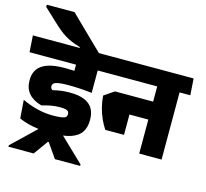

<svg xmlns="http://www.w3.org/2000/svg" viewBox="-169 -1057 1533 1426"><g transform="rotate(15 598.0 -344.0)"><path d="M308.5 -516.5H591.5L583 -643.5H299.5ZM509 -559.5H342.5V-464H509ZM602 -516.5 593 -643.5H-23.5L-15 -516.5ZM342.5 -555V-381.5Q353.5 -379 376.5 -374.5Q399.5 -370 426 -364.5Q452.5 -359 475.2 -354.2Q498 -349.5 509 -347.5V-555ZM35 -164 45.5 -23.5Q95.5 -0.5 158.8 11Q222 22.5 298.5 22.5Q392.5 22.5 447.2 3.2Q502 -16 525.5 -53Q549 -90 549 -143V-149.5Q549 -199 528.8 -233.5Q508.5 -268 465.2 -286.2Q422 -304.5 352 -304.5Q314 -304.5 284.2 -300.2Q254.5 -296 222.5 -288Q215.5 -292.5 211.2 -299Q207 -305.5 207 -314V-316Q207 -328 216.2 -336.8Q225.5 -345.5 251 -350.2Q276.5 -355 325 -355Q374 -355 418.5 -352.2Q463 -349.5 509 -344V-448.5Q450 -459 392 -465Q334 -471 270 -471Q187 -471 136.2 -453Q85.5 -435 62.2 -401Q39 -367 39 -318.5V-313.5Q39 -253 73.5 -213.8Q108 -174.5 172.5 -157.5Q206.5 -168 240.2 -174.2Q274 -180.5 312 -180.5Q339.5 -180.5 354.2 -176.5Q369 -172.5 374.5 -164.8Q380 -157 380 -146V-145Q380 -131.5 372 -123.2Q364 -115 340.5 -111Q317 -107 270.5 -107Q210 -107 149.5 -122.5Q89 -138 35 -164Z M236.5 -21 15 191V202H209L288.5 91.5H295.5L372.5 202H566.5V191L345.5 -21Z M17.5 -890.5V-873.5L111.5 -785.5Q141 -757.5 165.8 -736.8Q190.5 -716 215.5 -700.5Q240.5 -685 269.8 -672.8Q299 -660.5 336.5 -649.5V-617.5H491.5V-636.5Q476.5 -650.5 450.8 -675.8Q425 -701 393.5 -731.5Q362 -762 330.5 -792.8Q299 -823.5 272.8 -849.2Q246.5 -875 231 -890.5Z M1138.5 -559.5H966.5V0H1138.5ZM942.5 -516.5H1221L1212.5 -643.5H934ZM1171 -516.5 1162.5 -643.5H546L555 -516.5ZM1035 -399.5H759V-261.5H1035ZM677.5 -105H821.5V-399.5H673L596 -347Q599.5 -300 610.5 -257Q621.5 -214 638.8 -175.8Q656 -137.5 677.5 -105Z"/></g></svg>

Font: Anek Devanagari ExtraBold
Style: Regular
Weight: 800
Designer: Kailash Malviya (Devanagari) & Yesha Goshar (Latin)
Foundry: Ek Type
Version: Version 1.003